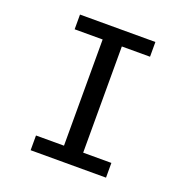

<svg xmlns="http://www.w3.org/2000/svg" viewBox="-126 -816 901 931"><g transform="rotate(20 325.0 -350.0)"><path d="M130.5 0V-76H275V-624H130.5V-700H519.5V-624H374V-76H519.5V0Z"/></g></svg>

Font: Trispace Thin
Style: Regular
Weight: 400
Version: Version 1.210